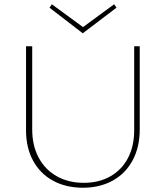

<svg xmlns="http://www.w3.org/2000/svg" viewBox="-20 -875 776 900"><path d="M102 -264V-658H131V-268Q131 -193 161 -136.5Q191 -80 246 -49Q301 -18 373 -18Q444 -18 497.5 -48.5Q551 -79 580 -134.5Q609 -190 609 -264V-658H635V-268Q635 -186 602 -124Q569 -62 508.5 -28.5Q448 5 369 5Q289 5 228.5 -28Q168 -61 135 -122Q102 -183 102 -264ZM526 -839 368 -719 212 -839 223 -855 369 -748 515 -855Z"/></svg>

Font: Ysabeau Extralight
Style: Regular
Weight: 200
Designer: Christian Thalmann (Catharsis Fonts)
Version: Version 0.003